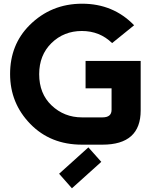

<svg xmlns="http://www.w3.org/2000/svg" viewBox="-20 -767 858 1031"><path d="M454.6 24.4 523.9 102.1 366.2 244.1 297.4 166ZM530.3 9.8H419.9Q251 9.8 142.6 -101.6Q34.2 -212.9 34.2 -369.6Q34.2 -527.3 138.7 -631.8Q254.4 -747.1 420.9 -747.1Q588.4 -747.1 700.2 -631.3L582 -535.6Q515.6 -600.6 419.4 -600.6Q322.8 -600.6 256.3 -535.6Q190.4 -470.7 190.4 -368.7Q190.4 -264.2 256.8 -201.2Q324.7 -136.7 419.9 -136.7H530.3Q579.1 -136.7 579.1 -177.2V-292.5H439.5V-439.9H735.4V-173.8Q735.4 9.8 530.3 9.8Z"/></svg>

Font: Newest Shape
Style: Bold
Weight: 700
Designer: Wojciech Kalinowski "wmk69" (wmk69@o2.pl)
Foundry: Wojciech Kalinowski "wmk69" (wmk69@o2.pl)
Version: Version 1.0.0; 2022-02-24